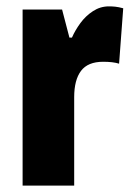

<svg xmlns="http://www.w3.org/2000/svg" viewBox="-20 -583 415 603"><path d="M322 -563Q332 -563 342 -562Q352 -561 367 -557L354 -383Q335 -389 304 -389Q256 -389 234.5 -360.5Q213 -332 213 -278V0H51V-553H175L198 -465H206Q216 -488 232.5 -510.5Q249 -533 272 -548Q295 -563 322 -563Z"/></svg>

Font: Noto Sans Thai Looped ExtraCondensed Black
Style: Regular
Weight: 900
Width: 2
Designer: Sasikarn Vongin, Ben Mitchell
Foundry: The Fontpad Ltd
Version: Version 1.001; ttfautohint (v1.8.4.7-5d5b)